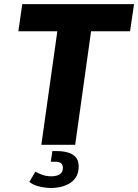

<svg xmlns="http://www.w3.org/2000/svg" viewBox="-20 -706 674 936"><path d="M181.5 0 259.5 -553.5H69.5L88.5 -686H633.5L614 -553.5H424L346.5 0ZM231.5 210.5Q201 210.5 171.5 203.2Q142 196 123 181L152.5 130.5Q165.5 139 186 146.2Q206.5 153.5 230 153.5Q244.5 153.5 257.2 150Q270 146.5 278.2 137.5Q286.5 128.5 286.5 112Q286.5 96 276.8 89.2Q267 82.5 251.5 82.5H227.5L235.5 30.5H258Q285 30.5 309 36.8Q333 43 348.2 59.2Q363.5 75.5 363.5 105Q363.5 137.5 350 158.2Q336.5 179 315.5 190.2Q294.5 201.5 272 206Q249.5 210.5 231.5 210.5Z"/></svg>

Font: Chivo Mono Medium
Style: Italic
Weight: 500
Italic angle: -8.05°
Monospace: yes
Designer: Hector Gatti
Foundry: Omnibus-Type
Version: Version 1.008